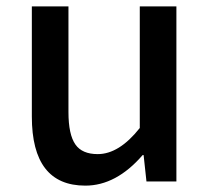

<svg xmlns="http://www.w3.org/2000/svg" viewBox="-20 -570 660 603"><path d="M80 -204V-550H195V-218Q195 -147 217 -116Q238 -86 287 -86Q354 -86 419 -168V-550H534V0H440L431 -83H428Q345 13 248 13Q80 13 80 -204Z"/></svg>

Font: Noto Sans S Chinese Medium
Style: Regular
Weight: 500
Designer: Ryoko NISHIZUKA  (kana & ideographs); Paul D. Hunt (Latin, Greek & Cyrillic); Wenlong ZHANG  (bopomofo); Sandoll Communi
Foundry: Adobe Systems Incorporated
Version: Version 1.000;PS 1;hotconv 1.0.78;makeotf.lib2.5.61930